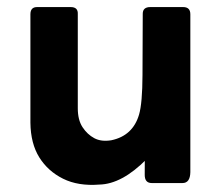

<svg xmlns="http://www.w3.org/2000/svg" viewBox="-20 -518 620 543"><path d="M518.3 -477.7V-331.7Q518 -301 503 -250.7Q466.7 -135.7 394.7 -68Q324.7 2.7 261 4Q201.3 8.7 158.5 -12.5Q115.7 -33.7 91.2 -72.8Q66.7 -112 66 -171V-477.7Q66 -498.7 86.3 -498H180Q201 -498 200 -478.3V-211.7Q200 -178.7 213.5 -158.2Q227 -137.7 246.7 -127.2Q266.3 -116.7 294.7 -121.3Q355.7 -134 373.3 -194Q382.7 -226.3 383 -305.7L383.7 -479Q383.7 -498 405 -498H498Q518.3 -498 518.3 -477.7ZM391 -458.7H518.3V-31Q517.7 -0.3 496 -0.3H409.3Q389.3 -0.3 389.3 -23.3Z"/></svg>

Font: Vivano Light
Style: Regular
Weight: 300
Designer: Joe Prince, Josias Burgherr
Version: Version 2.064;September 19, 2022;FontCreator 14.0.0.2877 64-